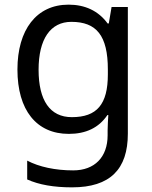

<svg xmlns="http://www.w3.org/2000/svg" viewBox="-20 -566 655 826"><path d="M275 -546C137 -546 55 -438 55 -267C55 -92 137 10 276 10C349 10 405 -16 442 -71H446C445 -59 443 -21 443 -5V16C443 110 387 167 295 167C218 167 148 152 97 125V206C148 229 212 240 290 240C454 240 530 162 530 9V-536H460L448 -465H443C403 -520 345 -546 275 -546ZM287 -472C395 -472 444 -413 444 -267V-246C444 -117 397 -62 289 -62C195 -62 146 -134 146 -266C146 -398 197 -472 287 -472Z"/></svg>

Font: Noto Sans Arabic
Style: Regular
Weight: 400
Designer: Monotype Design Team, Nadine Chahine, Nizar Qandah and Khaled Hosny
Foundry: Monotype Imaging Inc.
Version: Version 2.012